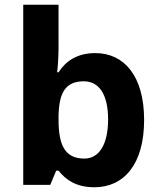

<svg xmlns="http://www.w3.org/2000/svg" viewBox="-20 -780 673 810"><path d="M227 -583V-760H78V0H192L217 -60H227C256 -24 298 10 378 10C503 10 588 -87 588 -274C588 -459 504 -556 382 -556C303 -556 256 -520 227 -475H221C224 -497 227 -542 227 -583ZM334 -437C397 -437 436 -383 436 -276C436 -169 397 -111 336 -111C253 -111 227 -169 227 -275V-291C229 -389 256 -437 334 -437Z"/></svg>

Font: Noto Sans Lisu
Style: Bold
Weight: 700
Designer: Monotype Design Team. David Williams.
Foundry: Monotype Imaging Inc.
Version: Version 2.102